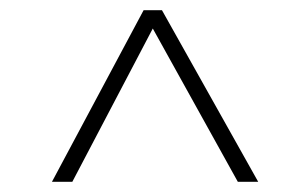

<svg xmlns="http://www.w3.org/2000/svg" viewBox="-20 -680 600 377"><path d="M262 -660H298L487 -323H447L280 -624L122 -323H82Z"/></svg>

Font: Cairo ExtraLight
Style: Regular
Weight: 275
Designer: Mohamed Gaber, Accademia di Belle Arti di Urbino and others
Foundry: Kief Type Foundry, Accademia di Belle Arti di Urbino and others
Version: Version 3.011